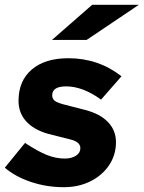

<svg xmlns="http://www.w3.org/2000/svg" viewBox="-29 -767 597 798"><path d="M236 11Q164 11 99 -11Q34 -33 -9 -70L75 -173Q128 -138 165.5 -123Q203 -108 240 -108Q269 -108 287 -120Q305 -132 305 -151Q305 -177 265 -187L170 -211Q111 -228 79.5 -263Q48 -298 48 -348Q48 -431 103 -478Q158 -525 255 -525Q380 -525 476 -450L391 -353Q315 -408 246 -408Q188 -408 188 -371Q188 -357 197.5 -349Q207 -341 232 -334L325 -310Q387 -294 420 -259.5Q453 -225 453 -176Q453 -123 424.5 -80.5Q396 -38 347 -13.5Q298 11 236 11ZM187 -601 354 -747H548L331 -601Z"/></svg>

Font: Red Hat Text
Style: Bold Italic
Weight: 700
Italic angle: -12°
Designer: Pentagram, MCKL
Foundry: Pentagram, MCKL
Version: Version 1.023; ttfautohint (v1.8.3)